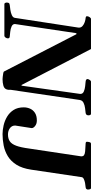

<svg xmlns="http://www.w3.org/2000/svg" viewBox="358 -1107 748 1536"><g transform="rotate(90 732.0 -339.0)"><path d="M-2.9 0Q-9.8 0 -12.7 -6.3Q-15.6 -12.7 -15.6 -16.1Q-15.6 -27.3 -12.5 -34.4Q-9.3 -41.5 4.4 -43Q20 -44.4 43.2 -47.9Q66.4 -51.3 85.4 -59.8Q104.5 -68.4 106.9 -84L184.1 -587.9Q185.1 -593.8 185.1 -596.2Q185.1 -614.3 171.6 -625.7Q158.2 -637.2 140.4 -643.1Q122.6 -648.9 108.9 -649.9Q93.8 -651.4 93.8 -660.6Q93.8 -670.4 100.8 -681.6Q107.9 -692.9 116.2 -692.9H356.4L643.6 -137.7H649.4L714.8 -602.5Q715.3 -604.5 715.3 -608.4Q715.3 -627 696.5 -635.3Q677.7 -643.6 654.3 -646.2Q630.9 -648.9 617.2 -649.9Q593.8 -652.3 596.7 -668Q597.7 -673.3 603.8 -683.1Q609.9 -692.9 618.2 -692.9H874.5Q881.3 -692.9 884 -686Q886.7 -679.2 886.7 -672.9Q886.7 -652.3 866.7 -649.9Q852.1 -648.4 828.9 -645.5Q805.7 -642.6 786.4 -633.3Q767.1 -624 763.7 -602.5L683.1 -55.2Q681.6 -45.9 682.6 -39.6Q683.6 -33.2 679.7 -19.5Q673.3 1 649.7 7.8Q626 14.6 597.7 14.6Q592.8 14.6 578.6 13.2Q564.5 11.7 551.5 9.3Q538.6 6.8 536.6 3.9L237.8 -576.2H229.5L156.2 -84.5Q156.2 -66.4 175.3 -57.9Q194.3 -49.3 218.3 -46.9Q242.2 -44.4 255.9 -43Q263.7 -42.5 267.3 -38.6Q271 -34.7 271 -28.3Q271 -19 264.6 -9.5Q258.3 0 250 0ZM1037.1 14.6Q1004.4 14.6 967 6.1Q929.7 -2.4 897 -22Q864.3 -41.5 843.5 -74.2Q822.8 -106.9 822.8 -155.3Q822.8 -181.6 833.3 -205.6Q843.8 -229.5 866.9 -244.6Q890.1 -259.8 927.7 -259.8Q953.6 -259.8 971.2 -246.3Q988.8 -232.9 988.8 -218.3L968.3 -86.4Q968.3 -59.6 989.5 -44.2Q1010.7 -28.8 1039.6 -28.8Q1072.8 -28.8 1094.5 -43.5Q1116.2 -58.1 1129.9 -95Q1143.6 -131.8 1152.3 -198.2L1214.8 -614.7Q1214.8 -630.4 1205.6 -637.2Q1196.3 -644 1174.1 -646.2Q1151.9 -648.4 1113.3 -649.9Q1098.1 -650.4 1098.1 -660.2Q1098.1 -668.5 1101.1 -680.7Q1104 -692.9 1114.7 -692.9H1467.8Q1475.6 -692.9 1478 -684.6Q1480.5 -676.3 1480.5 -669.9Q1480.5 -651.4 1460.9 -649.9Q1446.3 -648.9 1428.2 -645.5Q1410.2 -642.1 1396.7 -635.7Q1383.3 -629.4 1381.3 -618.7L1321.3 -214.4Q1310.5 -142.1 1282 -96.9Q1253.4 -51.8 1213.6 -27.6Q1173.8 -3.4 1128.2 5.6Q1082.5 14.6 1037.1 14.6Z"/></g></svg>

Font: Gelasio
Style: Bold Italic
Weight: 700
Italic angle: -8.5°
Designer: Eben Sorkin
Foundry: Eben Sorkin
Version: Version 1.008